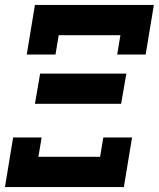

<svg xmlns="http://www.w3.org/2000/svg" viewBox="-28 -755 641 775"><path d="M80 -535H196L209 -613H458L445 -535H560L593 -735H113ZM113 -336H461L482 -458H134ZM-8 0H472L505 -200H389L376 -122H127L140 -200H25Z"/></svg>

Font: Iosevka Sparkle Heavy
Style: Italic
Weight: 900
Italic angle: -9°
Designer: Belleve Invis
Foundry: Belleve Invis
Version: Version 4.5.0; ttfautohint (v1.8.3)